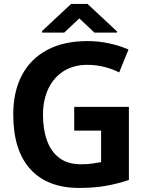

<svg xmlns="http://www.w3.org/2000/svg" viewBox="-20 -925 716 955"><path d="M349.1 -275.4V-393.6H621.1V-29.8Q567.4 -11.7 508.8 -1Q448.7 9.8 374 9.8Q215.8 9.8 130.9 -83.5Q88.4 -130.4 67.1 -198.5Q45.9 -266.6 45.9 -356.4Q45.9 -468.3 88.4 -549.8Q130.9 -631.3 213.4 -675.8Q295.9 -720.7 415 -720.7Q470.7 -720.7 524.4 -709Q575.7 -697.8 619.1 -678.7L572.8 -564.9Q541 -581.1 502 -591.3Q460 -602.5 414.1 -602.5Q347.2 -602.5 297.6 -571.8Q248 -541 220.7 -484.4Q193.8 -428.2 193.8 -353.5Q193.8 -282.2 213.4 -227.1Q232.9 -171.4 274.9 -139.6Q316.9 -107.9 384.3 -107.9Q416 -107.9 438 -111.3Q460 -114.3 480 -118.2L482.9 -118.7V-122.1V-271.5V-275.4H479ZM562 -768.6V-762.7H449.7L374.5 -833.5L299.3 -762.7H189V-770.5L333.5 -905.3H415.5Z"/></svg>

Font: MAUL Bold
Style: Bold
Weight: 700
Designer: MAUL
Version: Version 1.0; 2020; ttfautohint (v1.8.3)